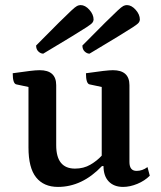

<svg xmlns="http://www.w3.org/2000/svg" viewBox="-20 -723 634 755"><path d="M208 12Q152 12 122 -25.5Q92 -63 92 -143V-381L45 -391Q30 -393 30 -435Q73 -441 97 -444Q121 -447 136 -447Q201 -447 201 -388V-152Q201 -60 275 -60Q309 -60 335.5 -75.5Q362 -91 380 -111V-381L333 -391Q318 -393 318 -435Q400 -447 424 -447Q489 -447 489 -388V-86Q489 -51 517 -51Q540 -51 560 -66L569 -32Q549 -12 520 0Q491 12 464 12Q428 12 407.5 -9.5Q387 -31 387 -70H381Q303 12 208 12ZM150 -512Q140 -512 131 -520.5Q122 -529 122 -544Q179 -602 211.5 -634Q244 -666 260 -681Q276 -696 283 -699.5Q290 -703 297 -703Q315 -703 331.5 -684.5Q348 -666 348 -646Q348 -640 343.5 -634Q339 -628 320.5 -616Q302 -604 262 -579.5Q222 -555 150 -512ZM332 -512Q322 -512 313 -520.5Q304 -529 304 -544Q361 -602 393.5 -634Q426 -666 442 -681Q458 -696 465 -699.5Q472 -703 479 -703Q497 -703 513.5 -684.5Q530 -666 530 -646Q530 -640 525.5 -634Q521 -628 502.5 -616Q484 -604 444 -579.5Q404 -555 332 -512Z"/></svg>

Font: Petrona SemiBold
Style: Regular
Weight: 600
Designer: Ringo R. Seeber
Foundry: Ringo R. Seeber
Version: Version 2.001; ttfautohint (v1.8.3)